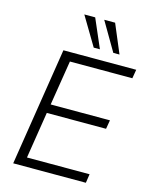

<svg xmlns="http://www.w3.org/2000/svg" viewBox="-135 -1022 871 1108"><g transform="rotate(15 300.0 -468.0)"><path d="M54 0 165 -705H600L591 -652H218L175 -384H529L520 -331H166L122 -53H496L488 0ZM447 -765 347 -936H412L484 -765ZM330 -765 228 -936H293L367 -765Z"/></g></svg>

Font: Nunito Sans 12pt ExtraLight 12pt Light
Style: Italic
Weight: 300
Italic angle: -9°
Version: Version 3.101;gftools[0.9.27]